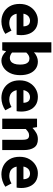

<svg xmlns="http://www.w3.org/2000/svg" viewBox="973 -1713 752 2738"><g transform="rotate(90 1349.0 -344.0)"><path d="M286.9 12Q216.2 12 159.2 -18.9Q102.2 -49.7 69.1 -107.8Q35.9 -165.9 35.9 -247.8Q35.9 -328.5 69.6 -386.6Q103.2 -444.7 156.8 -476.4Q210.4 -508.1 269.8 -508.1Q340.4 -508.1 387.5 -476.9Q434.6 -445.6 457.9 -391.7Q481.1 -337.8 481.1 -270Q481.1 -250.5 479.1 -232.2Q477.2 -214 475.2 -205H150.7L149 -302.2H355.7Q355.7 -343.7 336.5 -370Q317.2 -396.2 273.2 -396.2Q248.6 -396.2 224.6 -382.3Q200.6 -368.5 185.4 -336Q170.2 -303.5 171.6 -248.3Q173.3 -191.1 193.3 -158.7Q213.3 -126.3 243.4 -113.2Q273.6 -100.2 307 -100.2Q335.5 -100.2 362.4 -108.2Q389.3 -116.3 415.8 -131.8L462.8 -43.8Q425.3 -17.4 378.2 -2.7Q331.2 12 286.9 12Z M843.1 12Q809.9 12 776.6 -4.5Q743.4 -21 713.5 -52.9H709.8L697.7 0H582.7V-700.5H729.6V-529.5L726.2 -453.1Q754.1 -478.5 788.2 -493.3Q822.3 -508.1 857.3 -508.1Q917.4 -508.1 961.1 -476.9Q1004.8 -445.7 1028.3 -389.4Q1051.7 -333.2 1051.7 -256.8Q1051.7 -171.6 1021.8 -111.2Q992 -50.7 944.5 -19.4Q897 12 843.1 12ZM808.9 -108.2Q834.5 -108.2 855.5 -123.3Q876.6 -138.4 888.8 -170.7Q901 -203 901 -254.3Q901 -298.9 891.6 -328.5Q882.3 -358 863.3 -372.9Q844.3 -387.9 814.9 -387.9Q792.5 -387.9 772.1 -377.4Q751.6 -366.9 729.6 -343.5V-139.7Q749.4 -122.6 770 -115.4Q790.7 -108.2 808.9 -108.2Z M1376.9 12Q1306.2 12 1249.2 -18.9Q1192.2 -49.7 1159.1 -107.8Q1125.9 -165.9 1125.9 -247.8Q1125.9 -328.5 1159.6 -386.6Q1193.2 -444.7 1246.8 -476.4Q1300.4 -508.1 1359.8 -508.1Q1430.4 -508.1 1477.5 -476.9Q1524.6 -445.6 1547.9 -391.7Q1571.1 -337.8 1571.1 -270Q1571.1 -250.5 1569.1 -232.2Q1567.2 -214 1565.2 -205H1240.7L1239 -302.2H1445.7Q1445.7 -343.7 1426.5 -370Q1407.2 -396.2 1363.2 -396.2Q1338.6 -396.2 1314.6 -382.3Q1290.6 -368.5 1275.4 -336Q1260.2 -303.5 1261.6 -248.3Q1263.3 -191.1 1283.3 -158.7Q1303.3 -126.3 1333.4 -113.2Q1363.6 -100.2 1397 -100.2Q1425.5 -100.2 1452.4 -108.2Q1479.3 -116.3 1505.8 -131.8L1552.8 -43.8Q1515.3 -17.4 1468.2 -2.7Q1421.2 12 1376.9 12Z M1672.7 0V-496.1H1792.6L1803.2 -433.3H1807Q1838.4 -464 1877 -486Q1915.6 -508.1 1966.4 -508.1Q2047.7 -508.1 2083.9 -454.6Q2120.1 -401 2120.1 -308V0H1973.2V-289.1Q1973.2 -342.6 1958.4 -362.8Q1943.6 -383 1911.5 -383Q1883.9 -383 1864.1 -370.5Q1844.4 -358 1819.6 -334.7V0Z M2466.9 12Q2396.2 12 2339.2 -18.9Q2282.2 -49.7 2249.1 -107.8Q2215.9 -165.9 2215.9 -247.8Q2215.9 -328.5 2249.6 -386.6Q2283.2 -444.7 2336.8 -476.4Q2390.4 -508.1 2449.8 -508.1Q2520.4 -508.1 2567.5 -476.9Q2614.6 -445.6 2637.9 -391.7Q2661.1 -337.8 2661.1 -270Q2661.1 -250.5 2659.1 -232.2Q2657.2 -214 2655.2 -205H2330.7L2329 -302.2H2535.7Q2535.7 -343.7 2516.5 -370Q2497.2 -396.2 2453.2 -396.2Q2428.6 -396.2 2404.6 -382.3Q2380.6 -368.5 2365.4 -336Q2350.2 -303.5 2351.6 -248.3Q2353.3 -191.1 2373.3 -158.7Q2393.3 -126.3 2423.4 -113.2Q2453.6 -100.2 2487 -100.2Q2515.5 -100.2 2542.4 -108.2Q2569.3 -116.3 2595.8 -131.8L2642.8 -43.8Q2605.3 -17.4 2558.2 -2.7Q2511.2 12 2466.9 12Z"/></g></svg>

Font: Mada
Style: Regular
Weight: 400
Designer: Khaled Hosny
Version: Version 1.5